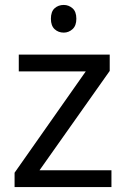

<svg xmlns="http://www.w3.org/2000/svg" viewBox="-20 -757 510 777"><path d="M431 0H39V-58L327 -468H56V-536H424V-470L140 -68H431ZM238 -737Q258 -737 273.5 -723.5Q289 -710 289 -681Q289 -653 273.5 -639Q258 -625 238 -625Q216 -625 201 -639Q186 -653 186 -681Q186 -710 201 -723.5Q216 -737 238 -737Z"/></svg>

Font: Noto IKEA Latin
Style: Regular
Weight: 400
Designer: Monotype Design Team
Foundry: Monotype Imaging Inc.
Version: Version 1.0